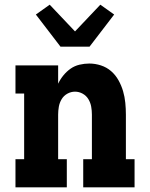

<svg xmlns="http://www.w3.org/2000/svg" viewBox="-20 -799 640 819"><path d="M46 0V-120H83V-400H46V-520H228V-442Q237 -461 250.5 -477.5Q264 -494 281 -506Q298 -518 319 -523Q340 -528 361 -528Q386 -528 410.5 -520Q435 -512 454 -495.5Q473 -479 485.5 -456.5Q498 -434 505 -410Q512 -386 514.5 -360.5Q517 -335 517 -310V-120H554V0H335V-120H372V-310Q372 -327 369 -344Q366 -361 357 -376Q348 -391 332.5 -399.5Q317 -408 300 -408Q283 -408 267.5 -399.5Q252 -391 243 -376Q234 -361 231 -344Q228 -327 228 -310V-120H265V0ZM238 -600 133 -737 192 -779 300 -665 408 -779 467 -737 362 -600Z"/></svg>

Font: Iosevka Etoile Heavy
Style: Regular
Weight: 900
Designer: Belleve Invis
Foundry: Belleve Invis
Version: Version 22.1.2; ttfautohint (v1.8.4)